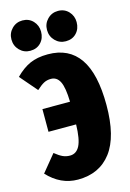

<svg xmlns="http://www.w3.org/2000/svg" viewBox="-146 -1008 743 1095"><g transform="rotate(-15 226.0 -460.5)"><path d="M440 -350Q440 -164 370.5 -72.5Q301 19 174 19Q72 19 -5 -64L77 -164Q103 -143 122.5 -134Q142 -125 165 -125Q203 -125 222.5 -163Q242 -201 244 -288H81V-422H244Q242 -506 224.5 -541Q207 -576 172 -576Q148 -576 129.5 -566Q111 -556 86 -533L-1 -634Q40 -676 84 -696Q128 -716 191 -716Q315 -716 377.5 -625.5Q440 -535 440 -350ZM188 -851Q188 -812 164 -786.5Q140 -761 101 -761Q64 -761 38.5 -787Q13 -813 13 -851Q13 -888 38.5 -914Q64 -940 101 -940Q139 -940 163.5 -914Q188 -888 188 -851ZM398 -851Q398 -812 374 -786.5Q350 -761 311 -761Q274 -761 248.5 -787Q223 -813 223 -851Q223 -888 248.5 -914Q274 -940 311 -940Q349 -940 373.5 -914Q398 -888 398 -851Z"/></g></svg>

Font: Fira Sans Extra Condensed Black
Style: Regular
Weight: 900
Width: 1
Designer: Carrois Corporate & Edenspiekermann AG
Foundry: Carrois Corporate GbR & Edenspiekermann AG
Version: Version 4.203